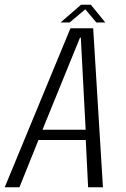

<svg xmlns="http://www.w3.org/2000/svg" viewBox="-47 -796 536 816"><path d="M-27 0 252.5 -676H349L390.5 0H327.5L317.5 -201H116.5L35.5 0ZM133.5 -244.5H317L296.5 -636H293ZM210.5 -700.5 297.5 -776H339L400.5 -700.5H362.5L315.5 -756.5L249 -700.5Z"/></svg>

Font: Anybody Light
Style: Italic
Weight: 300
Italic angle: -10°
Designer: Tyler Finck
Foundry: Etcetera Type Company
Version: Version 1.010; ttfautohint (v1.8.3) -l 8 -r 50 -G 200 -x 14 